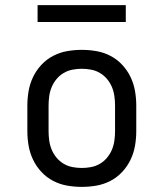

<svg xmlns="http://www.w3.org/2000/svg" viewBox="-20 -723 640 751"><path d="M300 8Q271 8 242.5 3Q214 -2 188 -15.5Q162 -29 142 -50.5Q122 -72 109.5 -98Q97 -124 92 -152.5Q87 -181 87 -210V-310Q87 -339 92 -367.5Q97 -396 109.5 -422Q122 -448 142 -469.5Q162 -491 188 -504.5Q214 -518 242.5 -523Q271 -528 300 -528Q329 -528 357.5 -523Q386 -518 412 -504.5Q438 -491 458 -469.5Q478 -448 490.5 -422Q503 -396 508 -367.5Q513 -339 513 -310V-210Q513 -181 508 -152.5Q503 -124 490.5 -98Q478 -72 458 -50.5Q438 -29 412 -15.5Q386 -2 357.5 3Q329 8 300 8ZM300 -66Q318 -66 336.5 -69.5Q355 -73 371 -82.5Q387 -92 399 -106.5Q411 -121 418 -138Q425 -155 427.5 -173.5Q430 -192 430 -210V-310Q430 -328 427.5 -346.5Q425 -365 418 -382Q411 -399 399 -413.5Q387 -428 371 -437.5Q355 -447 336.5 -450.5Q318 -454 300 -454Q282 -454 263.5 -450.5Q245 -447 229 -437.5Q213 -428 201 -413.5Q189 -399 182 -382Q175 -365 172.5 -346.5Q170 -328 170 -310V-210Q170 -192 172.5 -173.5Q175 -155 182 -138Q189 -121 201 -106.5Q213 -92 229 -82.5Q245 -73 263.5 -69.5Q282 -66 300 -66ZM127 -637V-703H472V-637Z"/></svg>

Font: Iosevka Etoile
Style: Regular
Weight: 400
Designer: Belleve Invis
Foundry: Belleve Invis
Version: Version 33.2.4